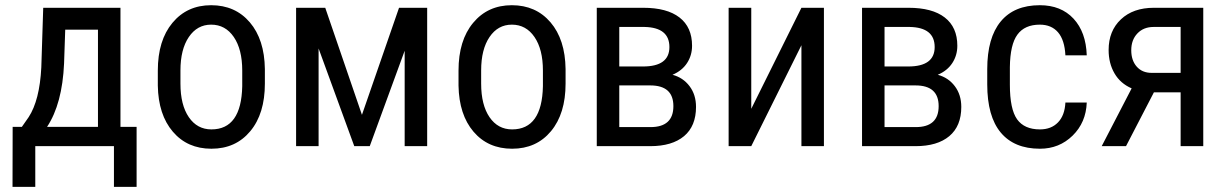

<svg xmlns="http://www.w3.org/2000/svg" viewBox="-20 -558 4686 733"><path d="M63.5 -73.7H28.3L27.8 155.3H114.7V0H415V155.3H501.5V-73.7H439.9V-528.3H145L137.7 -300.8C133.5 -217.1 117.4 -153.8 89.4 -110.8ZM159.7 -73.7C198.4 -132.3 220.1 -213.1 224.6 -315.9L229 -444.8H354V-73.7Z M582.5 -288.6V-231C583.8 -157.1 602.9 -98.5 639.9 -55.2C676.8 -11.9 725.9 9.8 787.1 9.8C849 9.8 898.4 -12.5 935.5 -57.1C972.7 -101.7 991.2 -162.3 991.2 -238.8V-294.4C990.2 -369.6 971.1 -429 933.8 -472.7C896.6 -516.3 847.3 -538.1 786.1 -538.1C724.9 -538.1 675.7 -515.7 638.4 -470.9C601.2 -426.2 582.5 -365.4 582.5 -288.6ZM668.9 -238.8V-289.1C668.9 -342.8 679.6 -385.3 700.9 -416.7C722.2 -448.2 750.7 -463.9 786.1 -463.9C822.3 -463.9 851.1 -448.2 872.6 -416.7C894 -385.3 904.8 -342.6 904.8 -288.6V-229C902.5 -119 863.3 -64 787.1 -64C751 -64 722.2 -79.5 700.9 -110.6C679.6 -141.7 668.9 -184.4 668.9 -238.8Z M1361.8 -119.6 1221.7 -528.3H1110.4V0H1196.3V-373L1332.5 0H1391.6L1524.9 -364.3V0H1610.8V-528.3H1503.4Z M1730.5 -288.6V-231C1731.8 -157.1 1750.9 -98.5 1787.8 -55.2C1824.8 -11.9 1873.9 9.8 1935.1 9.8C1996.9 9.8 2046.4 -12.5 2083.5 -57.1C2120.6 -101.7 2139.2 -162.3 2139.2 -238.8V-294.4C2138.2 -369.6 2119.1 -429 2081.8 -472.7C2044.5 -516.3 1995.3 -538.1 1934.1 -538.1C1872.9 -538.1 1823.6 -515.7 1786.4 -470.9C1749.1 -426.2 1730.5 -365.4 1730.5 -288.6ZM1816.9 -238.8V-289.1C1816.9 -342.8 1827.6 -385.3 1848.9 -416.7C1870.2 -448.2 1898.6 -463.9 1934.1 -463.9C1970.2 -463.9 1999 -448.2 2020.5 -416.7C2042 -385.3 2052.7 -342.6 2052.7 -288.6V-229C2050.5 -119 2011.2 -64 1935.1 -64C1898.9 -64 1870.2 -79.5 1848.9 -110.6C1827.6 -141.7 1816.9 -184.4 1816.9 -238.8Z M2258.3 0H2462.4C2518.1 0 2561.1 -12.8 2591.6 -38.3C2622 -63.9 2637.2 -101.1 2637.2 -149.9C2637.2 -180.8 2629 -207.2 2612.5 -229C2596.1 -250.8 2574.4 -265.3 2547.4 -272.5C2571.8 -282.9 2590.3 -297.9 2603 -317.4C2615.7 -336.9 2622.1 -358.9 2622.1 -383.3C2622.1 -430.5 2606.1 -466.5 2574.2 -491.2C2542.3 -516 2496.1 -528.3 2435.5 -528.3H2258.3ZM2344.2 -231.9H2462.4C2521.3 -231.9 2550.8 -205.6 2550.8 -152.8C2550.8 -99.4 2521.6 -72.8 2463.4 -72.8H2344.2ZM2344.2 -304.2V-455.1H2440.4C2503.9 -453.8 2535.6 -428.2 2535.6 -378.4C2535.6 -328.9 2502 -304.2 2434.6 -304.2Z M3039.6 -528.3 2848.1 -142.6V-528.3H2761.7V0H2848.1L3039.6 -385.3V0H3125.5V-528.3Z M3271 0H3475.1C3530.8 0 3573.8 -12.8 3604.2 -38.3C3634.7 -63.9 3649.9 -101.1 3649.9 -149.9C3649.9 -180.8 3641.7 -207.2 3625.2 -229C3608.8 -250.8 3587.1 -265.3 3560.1 -272.5C3584.5 -282.9 3603 -297.9 3615.7 -317.4C3628.4 -336.9 3634.8 -358.9 3634.8 -383.3C3634.8 -430.5 3618.8 -466.5 3586.9 -491.2C3555 -516 3508.8 -528.3 3448.2 -528.3H3271ZM3356.9 -231.9H3475.1C3534 -231.9 3563.5 -205.6 3563.5 -152.8C3563.5 -99.4 3534.3 -72.8 3476.1 -72.8H3356.9ZM3356.9 -304.2V-455.1H3453.1C3516.6 -453.8 3548.3 -428.2 3548.3 -378.4C3548.3 -328.9 3514.6 -304.2 3447.3 -304.2Z M3950.2 -64C3910.5 -64 3881.4 -76.8 3863 -102.5C3844.6 -128.3 3835.4 -172.2 3835.4 -234.4V-301.8C3836.1 -359.4 3845.7 -400.8 3864.3 -426C3882.8 -451.3 3911.3 -463.9 3949.7 -463.9C3979.3 -463.9 4002.5 -454.1 4019.3 -434.6C4036.1 -415 4045.4 -385.7 4047.4 -346.7H4128.9C4127 -405.9 4110.1 -452.6 4078.4 -486.8C4046.6 -521 4003.7 -538.1 3949.7 -538.1C3884.3 -538.1 3834.5 -517.3 3800.3 -475.8C3766.1 -434.3 3749 -373.7 3749 -293.9V-235.8C3749 -154.5 3766.2 -93.2 3800.5 -52C3834.9 -10.8 3884.8 9.8 3950.2 9.8C3999.3 9.8 4040.9 -6.9 4075 -40.3C4109 -73.6 4127 -115.7 4128.9 -166.5H4047.4C4045.7 -133.6 4036.3 -108.3 4019 -90.6C4001.8 -72.8 3978.8 -64 3950.2 -64Z M4573.7 -528.3H4385.3C4332.5 -528.3 4290.5 -513.6 4259.3 -484.1C4228 -454.7 4212.4 -415.7 4212.4 -367.2C4212.4 -333.3 4219.9 -303.5 4234.9 -277.8C4249.8 -252.1 4271.6 -233.1 4300.3 -220.7L4186 0H4278.8L4385.3 -205.6H4487.3V0H4573.7ZM4298.8 -366.2C4298.8 -392.6 4306.6 -414 4322.3 -430.4C4337.9 -446.9 4358.6 -455.1 4384.3 -455.1H4487.3V-279.8H4376.5C4352.7 -279.8 4333.8 -287.7 4319.8 -303.5C4305.8 -319.3 4298.8 -340.2 4298.8 -366.2Z"/></svg>

Font: Roboto Condensed
Style: Regular
Weight: 400
Designer: Google
Version: Version 2.134; 2016